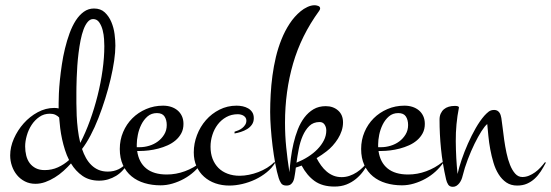

<svg xmlns="http://www.w3.org/2000/svg" viewBox="-20 -701 2138 745"><path d="M476.6 -69.8Q468.8 -53.7 457 -40.8Q445.3 -27.8 430.7 -18.8Q416 -9.8 399.4 -4.9Q382.8 0 364.7 0Q326.7 0 300 -18.6Q273.4 -37.1 255.4 -66.9Q242.2 -52.2 226.3 -37.8Q210.4 -23.4 192.6 -12.5Q174.8 -1.5 155.8 5.4Q136.7 12.2 117.7 12.2Q94.7 12.2 76.7 2.9Q58.6 -6.3 45.9 -21.7Q33.2 -37.1 26.4 -56.9Q19.5 -76.7 19.5 -98.1Q19.5 -130.4 33.9 -163.1Q48.3 -195.8 72 -222.4Q95.7 -249 126.5 -265.6Q157.2 -282.2 190.4 -282.2Q200.2 -282.2 207.5 -280.3V-300.8Q207.5 -314.9 208.5 -338.4Q209.5 -361.8 212.4 -390.4Q215.3 -418.9 220 -450.4Q224.6 -481.9 232.2 -512.9Q239.7 -543.9 250 -572Q260.3 -600.1 273.9 -621.3Q287.6 -642.6 305.2 -655.3Q322.8 -668 344.7 -668Q370.6 -668 386.7 -652.8Q402.8 -637.7 412.1 -615.5Q421.4 -593.3 424.6 -568.4Q427.7 -543.5 427.7 -523.9Q427.7 -498.5 422.9 -465.1Q418 -431.6 409.2 -394.3Q400.4 -356.9 388.2 -317.9Q376 -278.8 361.8 -242.7Q347.7 -206.5 331.3 -175.5Q314.9 -144.5 298.3 -123Q304.7 -104 313.7 -87.9Q322.8 -71.8 335 -60.1Q347.2 -48.3 362.8 -41.7Q378.4 -35.2 398.4 -35.2Q444.3 -35.2 473.6 -71.8ZM276.4 -341.8Q276.4 -324.2 276.4 -301Q276.4 -277.8 277.6 -252Q278.8 -226.1 282 -199Q285.2 -171.9 291.5 -146.5Q312 -186 329.1 -233.2Q346.2 -280.3 358.6 -329.8Q371.1 -379.4 377.9 -428.7Q384.8 -478 384.8 -522Q384.8 -531.2 383.8 -548.8Q382.8 -566.4 378.4 -583.7Q374 -601.1 365.2 -614Q356.4 -627 341.3 -627Q329.6 -627 320.3 -616Q311 -605 304.2 -586.7Q297.4 -568.4 292.7 -544.9Q288.1 -521.5 284.9 -496.1Q281.7 -470.7 280 -445.8Q278.3 -420.9 277.6 -399.7Q276.9 -378.4 276.6 -363Q276.4 -347.7 276.4 -341.8ZM153.3 -41Q181.2 -41 204.8 -51.8Q228.5 -62.5 248 -80.1Q238.8 -98.1 232.2 -118.9Q225.6 -139.6 220.9 -160.9Q216.3 -182.1 213.6 -203.6Q210.9 -225.1 209.5 -245.1Q203.6 -251.5 194.8 -255.6Q186 -259.8 173.3 -259.8Q150.4 -259.8 132.6 -247.3Q114.7 -234.9 102.5 -216.1Q90.3 -197.3 84 -175Q77.6 -152.8 77.6 -132.8Q77.6 -114.3 81.8 -97.4Q85.9 -80.6 95.2 -68.1Q104.5 -55.7 118.9 -48.3Q133.3 -41 153.3 -41Z M763.7 -69.8Q751 -51.3 733.2 -35.2Q715.3 -19 694.1 -7.3Q672.9 4.4 649.7 11.2Q626.5 18.1 603 18.1Q569.8 18.1 541 9.5Q512.2 1 490.7 -16.6Q469.2 -34.2 457 -60.8Q444.8 -87.4 444.8 -123Q444.8 -158.2 457.8 -188.7Q470.7 -219.2 493.4 -241.9Q516.1 -264.6 546.9 -277.8Q577.6 -291 612.8 -291Q629.4 -291 643.8 -286.4Q658.2 -281.7 668.9 -272.7Q679.7 -263.7 685.8 -250.5Q691.9 -237.3 691.9 -220.2Q691.9 -199.7 683.6 -184.1Q675.3 -168.5 661.6 -156.7Q647.9 -145 630.6 -137.2Q613.3 -129.4 594.5 -124.5Q575.7 -119.6 557.4 -117.4Q539.1 -115.2 523.9 -115.2H512.2Q518.6 -70.8 547.4 -47.4Q576.2 -23.9 627 -23.9Q663.1 -23.9 697.5 -36.6Q731.9 -49.3 759.8 -71.8ZM510.7 -129.9H522.9Q540.5 -129.9 559.1 -135.5Q577.6 -141.1 592.5 -152.1Q607.4 -163.1 617.2 -179.2Q627 -195.3 627 -215.8Q627 -235.8 618.4 -249Q609.9 -262.2 588.9 -262.2Q567.4 -262.2 552.5 -249.3Q537.6 -236.3 528.3 -217.5Q519 -198.7 514.9 -178Q510.7 -157.2 510.7 -141.1Z M1047.9 -69.8Q1035.2 -48.8 1014.9 -32.5Q994.6 -16.1 970.5 -4.6Q946.3 6.8 920.2 12.9Q894 19 870.1 19Q840.8 19 815.7 10.3Q790.5 1.5 771.7 -15.4Q752.9 -32.2 742.4 -55.9Q731.9 -79.6 731.9 -109.9Q731.9 -144 744.4 -176.8Q756.8 -209.5 779.1 -234.9Q801.3 -260.3 831.8 -275.6Q862.3 -291 897.9 -291Q909.7 -291 921.4 -288.6Q933.1 -286.1 942.9 -280.5Q952.6 -274.9 958.7 -265.6Q964.8 -256.3 964.8 -242.2Q964.8 -228 957.5 -217.5Q950.2 -207 939 -200.2Q927.7 -193.4 914.8 -189.2Q901.9 -185.1 890.1 -183.1V-189.9Q897 -191.9 905 -195.3Q913.1 -198.7 919.9 -204.1Q926.8 -209.5 931.4 -216.8Q936 -224.1 936 -232.9Q936 -239.7 932.9 -244.4Q929.7 -249 925 -252Q920.4 -254.9 914.6 -256.3Q908.7 -257.8 902.8 -257.8Q877.9 -257.8 858.2 -246.8Q838.4 -235.8 824.7 -217.8Q811 -199.7 804 -177.2Q796.9 -154.8 796.9 -131.8Q796.9 -105.5 804.9 -84.7Q813 -64 827.6 -49.3Q842.3 -34.7 863.3 -26.9Q884.3 -19 910.2 -19Q926.8 -19 945.6 -22.7Q964.4 -26.4 982.2 -33.2Q1000 -40 1016.1 -49.8Q1032.2 -59.6 1043.9 -71.8Z M1413.1 -74.7Q1403.3 -55.7 1390.6 -38.1Q1377.9 -20.5 1361.3 -6.8Q1344.7 6.8 1324.2 14.9Q1303.7 22.9 1277.8 22.9Q1231 22.9 1200.9 1.5Q1170.9 -20 1150.4 -58.6Q1144.5 -56.2 1138.9 -54.4Q1133.3 -52.7 1127.9 -50.8Q1127 -42.5 1126 -35.6Q1125 -28.8 1124 -22.9Q1123 -16.6 1121.6 -9.3Q1120.1 -2 1116.7 4.4Q1113.3 10.7 1107.4 14.9Q1101.6 19 1091.3 19Q1076.7 19 1070.8 10Q1064.9 1 1061.5 -9.8Q1054.2 -33.2 1048.1 -66.4Q1042 -99.6 1037.6 -135Q1033.2 -170.4 1030.8 -205.1Q1028.3 -239.7 1028.3 -266.6Q1028.3 -298.8 1030.3 -334.7Q1032.2 -370.6 1037.1 -407.2Q1042 -443.8 1050.5 -479.7Q1059.1 -515.6 1072.3 -548.3Q1085.4 -581.1 1103.8 -609.1Q1122.1 -637.2 1147 -657.7Q1158.2 -667 1172.6 -673.8Q1187 -680.7 1201.2 -680.7Q1207 -680.7 1214.6 -678Q1222.2 -675.3 1222.2 -668Q1222.2 -664.1 1218.3 -658.7Q1148.4 -562.5 1117.2 -454.3Q1085.9 -346.2 1085.9 -225.1Q1085.9 -175.3 1090.6 -129.2Q1095.2 -83 1103 -32.7Q1105 -58.1 1108.6 -87.2Q1112.3 -116.2 1118.9 -144.5Q1125.5 -172.9 1135.7 -199Q1146 -225.1 1161.1 -245.1Q1176.3 -265.1 1196.5 -277.1Q1216.8 -289.1 1244.1 -289.1Q1272.9 -289.1 1292 -272.2Q1311 -255.4 1311 -226.1Q1311 -209.5 1305.7 -193.4Q1300.3 -177.2 1291.3 -162.8Q1282.2 -148.4 1270.8 -135.7Q1259.3 -123 1247.1 -113.8Q1229.5 -100.1 1208.5 -87.4Q1216.3 -72.3 1226.1 -58.8Q1235.8 -45.4 1247.6 -35.4Q1259.3 -25.4 1273.7 -19.5Q1288.1 -13.7 1305.7 -13.7Q1321.3 -13.7 1336.2 -18.8Q1351.1 -23.9 1364.3 -32.5Q1377.4 -41 1388.9 -52.5Q1400.4 -64 1409.7 -76.7ZM1220.2 -227.5Q1195.8 -227.5 1180.2 -212.2Q1164.6 -196.8 1154.5 -173.6Q1144.5 -150.4 1139.2 -122.6Q1133.8 -94.7 1130.4 -69.8Q1153.8 -79.1 1175 -92.5Q1196.3 -106 1211.9 -122.1Q1227.5 -138.2 1236.8 -156.5Q1246.1 -174.8 1246.1 -194.8Q1246.1 -207.5 1239.5 -217.5Q1232.9 -227.5 1220.2 -227.5Z M1700.2 -69.8Q1687.5 -51.3 1669.7 -35.2Q1651.9 -19 1630.6 -7.3Q1609.4 4.4 1586.2 11.2Q1563 18.1 1539.6 18.1Q1506.3 18.1 1477.5 9.5Q1448.7 1 1427.2 -16.6Q1405.8 -34.2 1393.6 -60.8Q1381.3 -87.4 1381.3 -123Q1381.3 -158.2 1394.3 -188.7Q1407.2 -219.2 1429.9 -241.9Q1452.6 -264.6 1483.4 -277.8Q1514.2 -291 1549.3 -291Q1565.9 -291 1580.3 -286.4Q1594.7 -281.7 1605.5 -272.7Q1616.2 -263.7 1622.3 -250.5Q1628.4 -237.3 1628.4 -220.2Q1628.4 -199.7 1620.1 -184.1Q1611.8 -168.5 1598.1 -156.7Q1584.5 -145 1567.1 -137.2Q1549.8 -129.4 1531 -124.5Q1512.2 -119.6 1493.9 -117.4Q1475.6 -115.2 1460.4 -115.2H1448.7Q1455.1 -70.8 1483.9 -47.4Q1512.7 -23.9 1563.5 -23.9Q1599.6 -23.9 1634 -36.6Q1668.5 -49.3 1696.3 -71.8ZM1447.3 -129.9H1459.5Q1477.1 -129.9 1495.6 -135.5Q1514.2 -141.1 1529.1 -152.1Q1543.9 -163.1 1553.7 -179.2Q1563.5 -195.3 1563.5 -215.8Q1563.5 -235.8 1554.9 -249Q1546.4 -262.2 1525.4 -262.2Q1503.9 -262.2 1489 -249.3Q1474.1 -236.3 1464.8 -217.5Q1455.6 -198.7 1451.4 -178Q1447.3 -157.2 1447.3 -141.1Z M2098.1 -69.8Q2088.9 -52.2 2078.4 -36.1Q2067.9 -20 2054.7 -7.8Q2041.5 4.4 2024.9 11.7Q2008.3 19 1986.8 19Q1962.4 19 1944.8 7.1Q1927.2 -4.9 1914.8 -24.7Q1902.3 -44.4 1894.8 -69.8Q1887.2 -95.2 1882.3 -121.6Q1877.4 -147.9 1875 -173.6Q1872.6 -199.2 1870.6 -219.7Q1861.3 -212.4 1848.1 -191.7Q1835 -170.9 1821.3 -143.1Q1807.6 -115.2 1795.2 -82.5Q1782.7 -49.8 1774.9 -18.1Q1773.4 -11.2 1770.3 -3.9Q1767.1 3.4 1762.5 9.5Q1757.8 15.6 1751.5 19.8Q1745.1 23.9 1737.3 23.9Q1724.6 23.9 1719 15.1Q1713.4 6.3 1710.9 -4.9Q1696.8 -66.9 1691.2 -123.5Q1685.5 -180.2 1685.5 -236.8Q1685.5 -250.5 1690.2 -260.5Q1694.8 -270.5 1702.6 -277.1Q1710.4 -283.7 1721.2 -286.9Q1731.9 -290 1743.7 -290Q1745.1 -290 1748.3 -290Q1751.5 -290 1754.4 -289.3Q1757.3 -288.6 1759.3 -287.1Q1761.2 -285.6 1760.7 -283.2Q1748 -219.2 1748.5 -153.1Q1749 -86.9 1755.4 -25.9Q1760.7 -50.3 1771.2 -81.3Q1781.7 -112.3 1795.7 -143.8Q1809.6 -175.3 1825.9 -203.9Q1842.3 -232.4 1859.4 -252Q1867.7 -261.2 1876.2 -267.8Q1884.8 -274.4 1897.5 -274.4Q1904.8 -274.4 1909.7 -271.5Q1914.6 -268.6 1917.7 -264.2Q1920.9 -259.8 1922.6 -254.2Q1924.3 -248.5 1925.3 -243.2Q1927.7 -229 1930.2 -206.5Q1932.6 -184.1 1936.3 -158.7Q1939.9 -133.3 1945.3 -107.7Q1950.7 -82 1959 -61.3Q1967.3 -40.5 1979 -27.3Q1990.7 -14.2 2006.8 -14.2Q2020 -14.2 2032.5 -19.3Q2044.9 -24.4 2056.2 -32.5Q2067.4 -40.5 2077.1 -51Q2086.9 -61.5 2094.7 -71.8Z"/></svg>

Font: Montez
Style: Regular
Weight: 400
Designer: Astigmatic (AOETI)
Foundry: Astigmatic (AOETI)
Version: Version 1.000